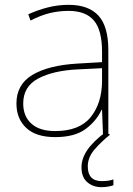

<svg xmlns="http://www.w3.org/2000/svg" viewBox="-20 -557 551 794"><path d="M264 -537Q346 -537 387 -492.5Q428 -448 428 -350V0H406L402 -103H400Q379 -57 334 -23.5Q289 10 208 10Q129 10 88.5 -28Q48 -66 48 -129Q48 -208 114.5 -247.5Q181 -287 299 -294L402 -300V-343Q402 -433 368 -472.5Q334 -512 264 -512Q224 -512 186.5 -503Q149 -494 106 -472L97 -498Q137 -516 178.5 -526.5Q220 -537 264 -537ZM301 -270Q199 -265 137.5 -232Q76 -199 76 -129Q76 -76 110 -45.5Q144 -15 208 -15Q308 -15 354.5 -72Q401 -129 402 -220V-275ZM343 131Q343 192 401 192Q430 192 449 185V209Q441 212 428 214.5Q415 217 399 217Q365 217 341 196.5Q317 176 317 135Q317 99 341 63.5Q365 28 417 -11L435 0Q401 27 372 60Q343 93 343 131Z"/></svg>

Font: Noto Sans Sinhala UI Thin
Style: Regular
Weight: 100
Designer: Jelle Bosma - Monotype Design Team
Foundry: Monotype Imaging Inc.
Version: Version 2.006; ttfautohint (v1.8.4.7-5d5b)